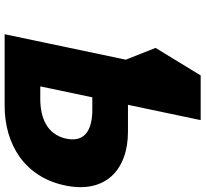

<svg xmlns="http://www.w3.org/2000/svg" viewBox="-48 -816 865 808"><g transform="rotate(90 384.0 -412.5)"><path d="M124.5 0 231.7 -510 182 -635 298 -825H486L421.6 -519H534.6C695.6 -519 796.7 -424 760.9 -254C725 -83 586.5 0 425.5 0ZM390.1 -369 344 -150H397C471 -150 546.3 -175 564.2 -260C581.8 -344 517.1 -369 443.1 -369Z"/></g></svg>

Font: Hussar
Style: BdOblTwo
Weight: 700
Foundry: Cannot Into Space Fonts
Version: Version 2.00